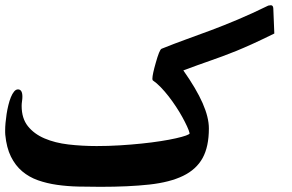

<svg xmlns="http://www.w3.org/2000/svg" viewBox="-20 -782 1133 745"><path d="M1044.4 -651.9Q997.6 -628.9 961.7 -612.5Q925.8 -596.2 896.5 -584.2Q867.2 -572.3 843 -563.5Q818.8 -554.7 795.4 -546.4Q772 -538.1 747.1 -529.3Q722.2 -520.5 691.4 -508.8Q741.7 -437.5 766.1 -382.1Q790.5 -326.7 790.5 -283.7Q790.5 -212.9 766.1 -168.7Q741.7 -124.5 690.4 -99.6Q639.2 -74.7 559.6 -65.9Q480 -57.1 369.6 -57.1Q326.7 -57.1 283.9 -58.1Q241.2 -59.1 201.7 -64.7Q162.1 -70.3 127.4 -82.5Q92.8 -94.7 66.2 -117.2Q39.6 -139.6 22.5 -174.1Q5.4 -208.5 0.5 -258.8Q0 -262.7 0 -268.1Q0 -273.4 0 -277.3Q0 -289.6 1.5 -305.7Q2.9 -321.8 5.6 -339.4Q8.3 -356.9 12.5 -374Q16.6 -391.1 22.2 -404.8Q27.8 -418.5 34.7 -426.8Q41.5 -435.1 49.8 -435.1Q66.9 -435.1 66.9 -406.7Q66.9 -398.4 65.4 -388.9Q64 -379.4 64 -371.1Q64 -322.8 88.1 -292.5Q112.3 -262.2 152.8 -244.9Q193.4 -227.5 245.8 -221.4Q298.3 -215.3 355 -215.3Q400.4 -215.3 444.6 -218Q488.8 -220.7 529.1 -224.9Q569.3 -229 603.5 -234.4Q637.7 -239.7 662.6 -245.4Q687.5 -251 701.7 -256.1Q715.8 -261.2 715.8 -264.6Q713.4 -275.4 705.8 -291.7Q698.2 -308.1 687.5 -327.6Q676.8 -347.2 663.1 -367.9Q649.4 -388.7 634.3 -408.2Q619.1 -427.7 603.5 -443.8Q587.9 -460 572.8 -470.2Q571.3 -473.6 571.3 -474.6Q571.3 -475.6 571.3 -476.6Q571.3 -484.9 574.7 -500.7Q578.1 -516.6 584.5 -538.6Q591.3 -563 596.9 -576.9Q602.5 -590.8 606.9 -592.8Q655.3 -612.3 702.1 -629.2Q749 -646 798.6 -664.6Q848.1 -683.1 902.6 -706.1Q957 -729 1021 -760.3Q1023.4 -760.3 1025.9 -761Q1028.3 -761.7 1030.8 -761.7Q1040 -761.7 1040.5 -749Z"/></svg>

Font: XB Zar
Style: Bold
Weight: 700
Designer: Behnam
Foundry: Irmug
Version: Version 8.005 2009